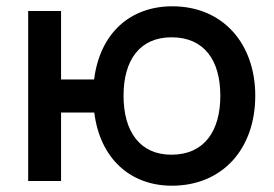

<svg xmlns="http://www.w3.org/2000/svg" viewBox="-20 -575 871 610"><path d="M526 15C686.5 15 791 -101.5 791 -271C791 -436 688.5 -555 527.5 -555C393.5 -555 297.5 -469.5 279 -322.5H174V-540H69.5V0H174V-217.5H279.5C297.5 -73 392.5 15 526 15ZM524.5 -83.5C425 -83.5 372.5 -156.5 372.5 -271C372.5 -384 424 -456.5 525 -456.5C628 -456.5 680 -384.5 680 -270.5C680 -159.5 629.5 -83.5 524.5 -83.5Z"/></svg>

Font: Manrope SemiBold
Style: Regular
Weight: 600
Designer: Mikhail Sharanda
Foundry: Mikhail Sharanda
Version: Version 4.505